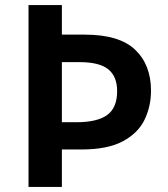

<svg xmlns="http://www.w3.org/2000/svg" viewBox="-20 -734 660 754"><path d="M573 -378Q573 -317 548 -264.5Q523 -212 463 -179.5Q403 -147 300 -147H223V0H92V-714H223V-598H313Q449 -598 511 -538.5Q573 -479 573 -378ZM280 -254Q362 -254 401 -282.5Q440 -311 440 -376Q440 -434 405 -462Q370 -490 293 -490H223V-254Z"/></svg>

Font: Noto Sans Lisu SemiBold
Style: Regular
Weight: 600
Designer: Monotype Design Team. David Williams.
Foundry: Monotype Imaging Inc.
Version: Version 2.102; ttfautohint (v1.8.4.7-5d5b)